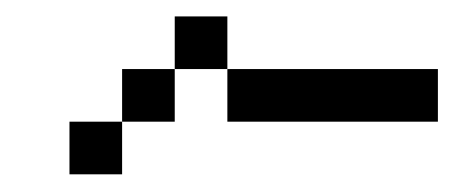

<svg xmlns="http://www.w3.org/2000/svg" viewBox="-20 -332 540 228"><path d="M500 -187.5V-250H250V-187.5ZM125 -187.5H62.5V-125H125ZM125 -187.5H187.5V-250H125ZM187.5 -250H250V-312.5H187.5Z"/></svg>

Font: CalcUnifontExMono
Style: Regular
Weight: 500
Version: Version 15.0.06